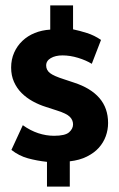

<svg xmlns="http://www.w3.org/2000/svg" viewBox="-20 -604 439 707"><path d="M249 -584V-496Q273 -491 300 -482.5Q327 -474 352 -457L318 -369Q297 -382 267.5 -391Q238 -400 210 -400Q184 -400 167 -390Q150 -380 150 -363Q150 -346 164 -335Q178 -324 216 -312L252 -300Q314 -280 346 -243Q378 -206 378 -151Q378 -126 369.5 -102.5Q361 -79 344 -60Q327 -41 300 -27.5Q273 -14 237 -10V83H153V-8Q116 -12 83 -21Q50 -30 22 -52L64 -143Q92 -123 121 -113.5Q150 -104 179 -104Q220 -104 234.5 -117Q249 -130 249 -146Q249 -162 237 -174Q225 -186 190 -197L150 -210Q124 -218 100.5 -231Q77 -244 59.5 -261.5Q42 -279 31.5 -302.5Q21 -326 21 -355Q21 -385 32 -410Q43 -435 62.5 -453.5Q82 -472 108 -482.5Q134 -493 165 -495V-584Z"/></svg>

Font: Mukta Malar ExtraBold
Style: Regular
Weight: 800
Designer: Aadarsh Rajan, Girish Dalvi, Yashodeep Gholap
Foundry: Ek Type
Version: Version 2.538;PS 1.000;hotconv 16.6.51;makeotf.lib2.5.65220;